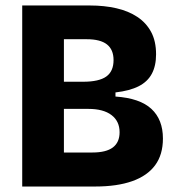

<svg xmlns="http://www.w3.org/2000/svg" viewBox="-20 -680 647 700"><path d="M61 0V-660H308Q360 -660 404 -650Q448 -640 480.5 -618.5Q513 -597 531 -563.5Q549 -530 549 -482Q549 -440 533.5 -411Q518 -382 485.5 -365.5Q453 -349 401 -343V-328Q490 -322 532 -283Q574 -244 574 -175Q574 -116 545.5 -77.5Q517 -39 462 -19.5Q407 0 327 0ZM213 -124H317Q367 -124 391.5 -142.5Q416 -161 416 -198Q416 -238 386.5 -260.5Q357 -283 302 -283H213ZM213 -382H283Q341 -382 367.5 -401Q394 -420 394 -461Q394 -499 370 -518Q346 -537 296 -537H213Z"/></svg>

Font: Bricolage Grotesque 96pt ExtraBold SemiCondensed ExtraBold
Style: Regular
Weight: 800
Width: 4
Version: Version 1.001;gftools[0.9.33.dev8+g029e19f]